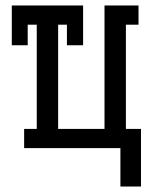

<svg xmlns="http://www.w3.org/2000/svg" viewBox="-20 -540 540 700"><path d="M419 140V0H68V-70H114V-450H81V-375H23V-520H283V-375H224V-450H192V-70H361V-520H485V-450H439V-70H494V140Z"/></svg>

Font: Iosevka Slab
Style: Regular
Weight: 400
Monospace: yes
Designer: Belleve Invis
Foundry: Belleve Invis
Version: Version 11.2.4; ttfautohint (v1.8.3)